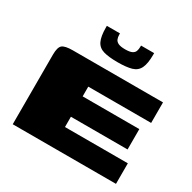

<svg xmlns="http://www.w3.org/2000/svg" viewBox="-146 -793 939 939"><g transform="rotate(30 324.0 -323.5)"><path d="M40 0V-393Q40 -435 55 -447.5Q70 -460 114 -460H623V-344H268V-289H588V-174H268V-116H623V0ZM332 -519Q282 -519 252.5 -527.5Q223 -536 210.5 -562Q198 -588 198 -638V-647H272V-640Q272 -626 276.5 -615Q281 -604 294 -598Q307 -592 332 -592Q358 -592 370.5 -598Q383 -604 387 -615Q391 -626 391 -640V-647H465V-638Q465 -588 452.5 -562Q440 -536 411 -527.5Q382 -519 332 -519Z"/></g></svg>

Font: Genos Thin Black
Style: Regular
Weight: 900
Version: Version 1.010